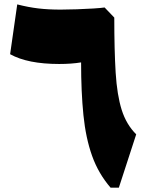

<svg xmlns="http://www.w3.org/2000/svg" viewBox="-20 -861 668 881"><path d="M504.4 -780.3Q504.4 -630.4 510.7 -527.6Q517.1 -424.8 538.3 -357.2Q559.6 -289.6 605 -244.6L525.4 0H487.3Q431.6 -64.5 402.6 -145.8Q373.5 -227.1 362.8 -332.8Q352.1 -438.5 352.1 -574.7Q308.1 -567.4 251.5 -567.4Q106.9 -567.4 26.4 -612.3L59.1 -840.8Q110.8 -827.6 156 -822.3Q201.2 -816.9 258.3 -816.9Q292 -816.9 332.5 -818.4Q373 -819.8 408.2 -822Q443.4 -824.2 460 -826.7Z"/></svg>

Font: Pinar Black
Style: Regular
Weight: 900
Designer: Amin Abedi
Version: Version 3.000